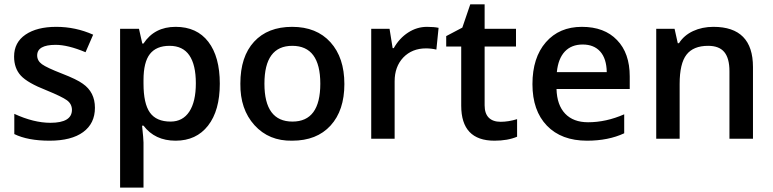

<svg xmlns="http://www.w3.org/2000/svg" viewBox="-20 -635 3539 879"><path d="M358.9 -251.8Q414.6 -213.3 414.6 -141.6Q414.6 -69.8 360.7 -30.3Q306.9 9.1 207 9.1Q107.2 9.1 45.5 -21.2V-113.8Q134.5 -72.8 210.8 -72.8Q309.4 -72.8 309.4 -132.5Q308.9 -159.8 286.1 -176.2Q263.4 -192.6 193.1 -221.4Q106.2 -255.3 75.3 -288.9Q44.5 -322.5 44.5 -376.1Q44.5 -440.8 96.8 -476.5Q149.1 -512.1 237.6 -512.1Q326.1 -512.1 406.5 -476.2L371.6 -395.9Q291.2 -429.7 234.6 -429.7Q150.2 -429.7 150.2 -381.2Q150.2 -356.9 172.1 -341Q194.1 -325.1 263.1 -298.3Q332.2 -271.5 358.9 -251.8Z M637 -435.8Q687.1 -512.1 784.1 -512.1Q881.2 -512.1 933.8 -443.6Q986.3 -375.1 986.3 -252Q986.3 -128.9 932.5 -59.9Q878.7 9.1 783.9 9.1Q689.1 9.1 637 -59.7H630.4Q637 1.5 637 17.7V224H529.8V-503H616.3Q620.3 -487.4 631.4 -435.8ZM637 -268.5V-252.3Q637 -160.8 666.3 -119.6Q695.7 -78.4 760.9 -78.4Q816.5 -78.4 846.6 -123.9Q876.6 -169.4 876.6 -253.8Q876.6 -338.2 846.8 -381.7Q817 -425.2 756.3 -425.2Q695.7 -425.2 666.3 -387.8Q637 -350.4 637 -268.5Z M1318 -425.2Q1190.6 -425.2 1190.6 -251.8Q1190.6 -78.4 1319 -78.4Q1446.4 -78.4 1446.4 -251.8Q1446.4 -425.2 1318 -425.2ZM1080.4 -252.3Q1080.4 -375.6 1143.1 -443.9Q1205.8 -512.1 1317.5 -512.1Q1429.2 -512.1 1492.9 -441.6Q1556.6 -371.1 1556.6 -250.3Q1556.6 -129.4 1493.4 -60.2Q1430.2 9.1 1317.5 9.1Q1211.3 11.1 1145.1 -61.9Q1078.9 -135 1080.4 -252.3Z M1934.8 -512.1Q1967.1 -512.1 1987.9 -507.6L1977.8 -408Q1954 -413.5 1930.2 -413.5Q1866.5 -413.5 1826.1 -371.6Q1786.7 -329.6 1786.7 -262.9V0H1679.5V-503H1763.4L1777.6 -414.6H1782.6Q1808.4 -460.1 1848.6 -486.1Q1888.8 -512.1 1934.8 -512.1Z M2198.7 -152.7Q2198.7 -115.3 2217.6 -96.3Q2236.6 -77.4 2272.2 -77.4Q2307.9 -77.4 2347.3 -89.5V-9.1Q2304.3 9.1 2243.7 9.1Q2091.5 9.1 2091.5 -151.2V-422.1H2022.8V-469.7L2096.6 -508.6L2133 -615.3H2198.7V-503H2342.3V-422.1H2198.7Z M2529.3 -304.9H2757.8Q2756.8 -366.5 2728 -398.9Q2699.2 -431.2 2647.6 -431.2Q2596.1 -431.2 2565.7 -398.9Q2535.4 -366.5 2529.3 -304.9ZM2667.3 9.1Q2550.1 9.1 2483.8 -59.7Q2417.6 -128.4 2417.6 -249.7Q2417.6 -371.1 2479 -441.6Q2540.4 -512.1 2643.8 -512.1Q2747.2 -512.1 2804.9 -451.5Q2863 -391.8 2863 -285.1V-227.5H2527.8Q2529.8 -154.2 2567.2 -114.8Q2604.7 -75.3 2672.4 -75.3Q2754.8 -75.3 2837.7 -111.7V-24.8Q2764.9 9.1 2667.3 9.1Z M3427.2 -328.1V0H3319.5V-309.4Q3319.5 -368 3296 -396.6Q3272.5 -425.2 3221.9 -425.2Q3154.2 -425.2 3122.9 -384.7Q3091.5 -344.3 3091.5 -250.8V0H2984.3V-503H3068.3L3082.9 -437.3H3088.5Q3111.2 -473.2 3152.9 -492.7Q3194.6 -512.1 3246.2 -512.1Q3427.2 -512.1 3427.2 -328.1Z"/></svg>

Font: Khula Semibold
Style: Regular
Weight: 600
Designer: Erin McLaughlin, Steve Matteson
Version: Version 1.000;PS 1.0;hotconv 1.0.72;makeotf.lib2.5.5900; ttf